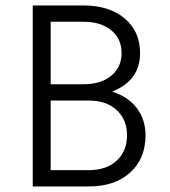

<svg xmlns="http://www.w3.org/2000/svg" viewBox="-20 -670 611 690"><path d="M502.9 -183.6Q502.9 -99.6 447.8 -49.8Q392.6 0 299.8 0H97.7V-650.4H162.1H280.3Q372.1 -650.4 427.7 -604Q483.4 -557.6 483.4 -479.5Q483.4 -379.9 382.8 -340.8Q439.5 -323.2 471.2 -282.2Q502.9 -241.2 502.9 -183.6ZM162.1 -308.6V-58.6H299.8Q362.3 -58.6 399.4 -92.8Q436.5 -127 436.5 -183.6Q436.5 -240.2 399.4 -274.4Q362.3 -308.6 299.8 -308.6ZM162.1 -591.8V-367.2H280.3Q342.8 -367.2 379.9 -397.9Q417 -428.7 417 -479.5Q417 -530.3 379.9 -561Q342.8 -591.8 280.3 -591.8Z"/></svg>

Font: Lohit Devanagari
Style: Regular
Weight: 400
Version: 2.95.4